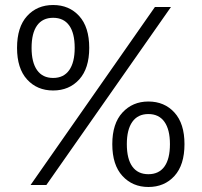

<svg xmlns="http://www.w3.org/2000/svg" viewBox="-20 -738 804 766"><path d="M102 0 598 -710H662L165 0ZM572 8Q509 8 468.5 -36Q428 -80 428 -163Q428 -245 468.5 -289Q509 -333 572 -333Q636 -333 676 -289Q716 -245 716 -163Q716 -80 676 -36Q636 8 572 8ZM192 -377Q128 -377 88 -421Q48 -465 48 -547Q48 -630 88 -674Q128 -718 192 -718Q256 -718 296 -674Q336 -630 336 -547Q336 -465 296 -421Q256 -377 192 -377ZM572 -43Q614 -43 636 -73.5Q658 -104 658 -163Q658 -221 636 -252Q614 -283 572 -283Q530 -283 508 -252Q486 -221 486 -163Q486 -104 508 -73.5Q530 -43 572 -43ZM192 -427Q234 -427 256 -458Q278 -489 278 -547Q278 -606 256 -636.5Q234 -667 192 -667Q150 -667 128 -636.5Q106 -606 106 -547Q106 -489 128 -458Q150 -427 192 -427Z"/></svg>

Font: Geist Light
Style: Regular
Weight: 400
Designer: Basement.studio, Andrés Briganti, Mateo Zaragoza
Foundry: Basement.studio, Vercel, Andrés Briganti, Guido Ferreyra, Mateo Zaragoza
Version: Version 1.401